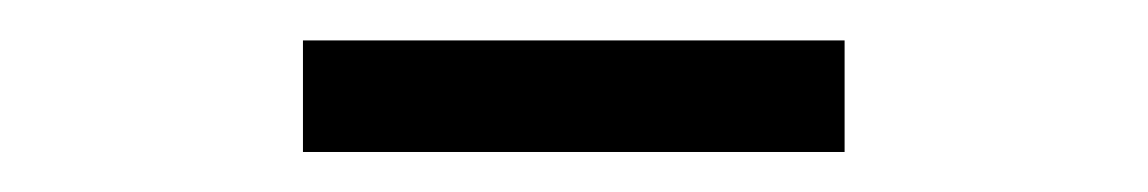

<svg xmlns="http://www.w3.org/2000/svg" viewBox="-20 -646 568 95"><path d="M129.9 -570.8V-626H397.9V-570.8Z"/></svg>

Font: Syncopate
Style: Regular
Weight: 400
Width: 7
Version: Version 001.001